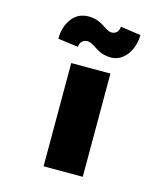

<svg xmlns="http://www.w3.org/2000/svg" viewBox="-116 -872 834 961"><g transform="rotate(15 301.5 -391.5)"><path d="M200 0V-535H403V0ZM383 -613Q368 -613 347.5 -617.5Q327 -622 298 -641Q281 -653 269.5 -657.5Q258 -662 251 -662Q236 -662 224.5 -652.5Q213 -643 211 -622L106 -636Q106 -698 138 -740.5Q170 -783 225 -783Q240 -783 259.5 -779Q279 -775 307 -757Q316 -751 329.5 -743Q343 -735 356 -735Q370 -735 381 -745Q392 -755 393 -775L498 -760Q498 -722 483.5 -688Q469 -654 443 -633.5Q417 -613 383 -613Z"/></g></svg>

Font: Lexend Zetta Black
Style: Regular
Weight: 900
Designer: Bonnie Shaver-Troup, Thomas Jockin
Foundry: Lexend
Version: Version 1.007